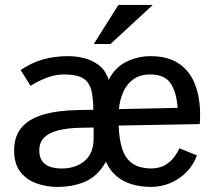

<svg xmlns="http://www.w3.org/2000/svg" viewBox="-20 -735 854 767"><path d="M209.5 11.7Q166 11.7 127.2 -2Q88.4 -15.6 63.5 -45.7Q38.6 -75.7 36.6 -124Q34.2 -185.1 63.5 -222.2Q92.8 -259.3 150.9 -276.6Q209 -293.9 291.5 -295.4L353 -296.4Q352.5 -342.8 345.2 -373Q337.9 -403.3 316.9 -418.9Q295.9 -434.6 254.4 -437Q210.4 -440.4 171.6 -426.3Q132.8 -412.1 102.1 -392.1L62.5 -455.1Q104.5 -483.9 150.9 -497.3Q197.3 -510.7 252.9 -510.7Q283.2 -510.7 315.7 -502.9Q348.1 -495.1 375 -474.6Q401.9 -454.1 414.1 -416Q439.5 -466.3 485.1 -488.5Q530.8 -510.7 581.5 -510.7Q651.4 -510.7 695.1 -480.7Q738.8 -450.7 759 -398.2Q779.3 -345.7 779.3 -279.3Q779.3 -275.9 779.1 -260.7Q778.8 -245.6 777.8 -239.3L454.1 -233.4Q456.1 -177.2 468.5 -139.4Q481 -101.6 508.5 -82.3Q536.1 -63 582 -62Q617.7 -62 640.9 -76.4Q664.1 -90.8 677.5 -109.9Q690.9 -128.9 696.8 -142.6L766.6 -114.3Q746.6 -59.1 697.3 -24.2Q647.9 10.7 583.5 11.7Q543.9 11.7 508.8 1.7Q473.6 -8.3 446.5 -30.5Q419.4 -52.7 403.3 -88.9Q369.1 -29.8 319.6 -9Q270 11.7 209.5 11.7ZM218.8 -62Q276.4 -59.6 315.2 -89.8Q354 -120.1 354 -182.1V-225.6L300.3 -224.6Q248 -223.6 210.4 -213.6Q172.9 -203.6 153.8 -182.6Q134.8 -161.6 137.2 -126.5Q139.2 -96.2 159.9 -79.8Q180.7 -63.5 218.8 -62ZM455.1 -299.3 689.5 -304.2Q685.5 -365.7 661.9 -401.6Q638.2 -437.5 580.1 -437.5Q540 -437.5 513.4 -418.7Q486.8 -399.9 472.7 -368.4Q458.5 -336.9 455.1 -299.3ZM421.4 -559.1H354.5L453.1 -715.3H590.3Z"/></svg>

Font: Pontano Sans SemiBold
Style: Regular
Weight: 600
Designer: Vernon Adams
Foundry: Vernon Adams
Version: Version 2.001